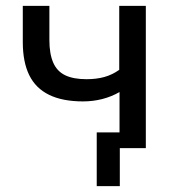

<svg xmlns="http://www.w3.org/2000/svg" viewBox="-20 -507 597 657"><path d="M390 130H311V-54H461V0H390ZM389 0V-192Q361 -176 329.5 -168Q298 -160 264 -160Q194 -160 148 -182.5Q102 -205 80 -250Q58 -295 58 -363V-487H149V-370Q149 -323 162 -293Q175 -263 203 -249.5Q231 -236 276 -236Q310 -236 337 -243.5Q364 -251 388 -268V-487H479V0Z"/></svg>

Font: Nunito Sans 12pt Medium
Style: Regular
Weight: 500
Designer: Vernon Adams
Foundry: Vernon Adams
Version: Version 3.101;gftools[0.9.27]